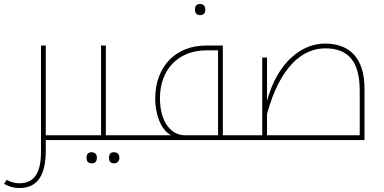

<svg xmlns="http://www.w3.org/2000/svg" viewBox="-53 -704 1931 965"><path d="M177 0H293C296 0 298 -2 298 -5V-20C298 -23 296 -24 293 -24H177V-475H153V58C153 161 122 217 45 217C15 217 -7 207 -19 200L-33 220C-11 232 12 241 45 241C133 241 177 180 177 53Z M408 117C422 117 434 110 434 89C434 67 419 61 408 61C392 61 382 69 382 89C382 109 392 117 408 117ZM520 117C534 117 547 109 547 89C547 69 534 61 520 61C504 61 495 69 495 89C495 109 504 117 520 117Z M283 0H631C634 0 636 -2 636 -5V-20C636 -23 634 -24 631 -24H479V-475H455V-24H283C280 -24 278 -23 278 -20V-5C278 -2 280 0 283 0Z M953 -628C967 -628 979 -635 979 -656C979 -678 964 -684 953 -684C937 -684 927 -676 927 -656C927 -636 937 -628 953 -628Z M1153 -24H1067V-475H983C828 -475 727 -368 727 -207C727 -138 751 -54 807 -24H621C618 -24 616 -23 616 -20V-5C616 -2 618 0 621 0H1153C1156 0 1158 -1 1158 -3V-20C1158 -23 1157 -24 1153 -24ZM1043 -24H877C810 -24 751 -86 751 -211C751 -353 841 -451 986 -451H1043Z M1143 0H1779V-258C1779 -411 1706 -485 1580 -485C1467 -485 1343 -396 1289 -197V-415H1265V-24H1143C1140 -24 1138 -23 1138 -20V-5C1138 -2 1140 0 1143 0ZM1755 -24H1289V-131C1355 -373 1469 -461 1582 -461C1698 -461 1755 -395 1755 -247Z"/></svg>

Font: Noto Kufi Arabic Thin
Style: Regular
Weight: 100
Designer: Monotype Design Team, David Williams, Khaled Hosny
Foundry: Google LLC
Version: Version 2.109